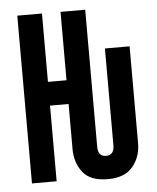

<svg xmlns="http://www.w3.org/2000/svg" viewBox="-52 -759 667 814"><g transform="rotate(-5 281.5 -352.0)"><path d="M375 10Q300 10 268 -31Q236 -72 236 -131V-322H157V0H52V-714H157V-423H236V-714H341V-131Q341 -89 375 -89Q410 -89 410 -131V-543H515V-131Q515 -72 480.5 -31Q446 10 375 10Z"/></g></svg>

Font: Noto Sans Mono SemiCondensed SemiBold
Style: Regular
Weight: 600
Width: 4
Designer: Monotype Design Team
Foundry: Monotype Imaging Inc.
Version: Version 2.014; ttfautohint (v1.8.4.7-5d5b)